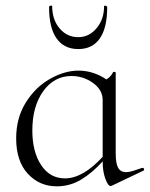

<svg xmlns="http://www.w3.org/2000/svg" viewBox="-20 -648 530 677"><path d="M483 -56Q487 -56 488 -51.5Q489 -47 485 -46L374 7L370 8Q361 8 351.5 -17.5Q342 -43 342 -79Q306 -39 266.5 -15Q227 9 180 9Q119 9 78 -35.5Q37 -80 37 -160Q37 -232 71 -286.5Q105 -341 156.5 -370Q208 -399 257 -399Q284 -399 309.5 -390.5Q335 -382 355 -368Q371 -377 379 -394Q380 -395 384 -394.5Q388 -394 388 -392V-106Q388 -72 396.5 -56.5Q405 -41 425 -41Q435 -41 449.5 -45.5Q464 -50 481 -56ZM342 -95V-295Q342 -331 308 -355.5Q274 -380 232 -380Q171 -380 132.5 -326.5Q94 -273 94 -188Q94 -113 125 -66Q156 -19 209 -19Q272 -19 342 -95ZM164 -626Q164 -579 190 -548Q216 -517 256 -517Q294 -517 320.5 -548.5Q347 -580 347 -626Q347 -628 350 -628Q353 -628 355.5 -626.5Q358 -625 358 -623Q358 -550 332 -512.5Q306 -475 256 -475Q206 -475 179.5 -512.5Q153 -550 153 -623Q153 -627 158.5 -628Q164 -629 164 -626Z"/></svg>

Font: Cormorant Infant Light
Style: Regular
Weight: 300
Designer: Christian Thalmann (Catharsis Fonts)
Version: Version 3.000